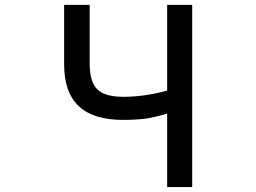

<svg xmlns="http://www.w3.org/2000/svg" viewBox="-20 -759 1040 779"><path d="M658.2 -739.3H759.8V0H658.2V-297.9Q610.4 -284.2 576.2 -278.3Q531.2 -272.5 480.5 -272.5Q358.4 -272.5 299.8 -328.1Q240.2 -383.8 240.2 -498V-739.3H343.8V-502Q343.8 -427.7 374 -397.5Q404.3 -366.2 480.5 -366.2Q566.4 -366.2 658.2 -391.6Z"/></svg>

Font: RobotoJAA
Style: Medium
Weight: 500
Version: Version 2.05; 2016-11-05